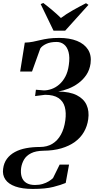

<svg xmlns="http://www.w3.org/2000/svg" viewBox="-62 -1005 639 1286"><path d="M157.5 260.5Q87 260.5 40.8 244Q-5.5 227.5 -26.2 197Q-47 166.5 -41 125Q-36 86 -15.5 58.5Q5 31 37.8 13.2Q70.5 -4.5 113 -12.5Q155.5 -20.5 205 -20.5Q254 -20.5 289.2 -42.2Q324.5 -64 346.2 -103.8Q368 -143.5 375.5 -198.5Q382.5 -250 372 -288.5Q361.5 -327 329.5 -348.5Q297.5 -370 239.5 -370L173 -361.5L178.5 -404L232 -399.5Q256.5 -399.5 283.2 -408.8Q310 -418 334 -438.5Q358 -459 375.5 -491.5Q393 -524 399 -570Q406.5 -622 397.2 -656.2Q388 -690.5 367 -707.2Q346 -724 317 -724Q275 -724 247.5 -711Q220 -698 208 -680.5L152.5 -526H73L104 -719.5Q134 -720.5 158.8 -725.5Q183.5 -730.5 208.2 -736.5Q233 -742.5 263 -746.8Q293 -751 334.5 -751Q404 -751 453.8 -731Q503.5 -711 527.8 -672.5Q552 -634 544.5 -579.5Q538.5 -537 517 -504.5Q495.5 -472 464.2 -448.8Q433 -425.5 397.2 -411.5Q361.5 -397.5 328 -392Q405.5 -391 452.2 -367.2Q499 -343.5 517.8 -302.2Q536.5 -261 529 -207Q522.5 -159.5 500 -120.8Q477.5 -82 439.5 -54.5Q401.5 -27 348.8 -11.5Q296 4 229 4.5Q177.5 5.5 146 21.5Q114.5 37.5 99.2 63.5Q84 89.5 79.5 120Q75 154.5 83.5 180.2Q92 206 114.2 220Q136.5 234 172 234Q201 234 224.2 227Q247.5 220 264.8 209.2Q282 198.5 293 188L337.5 97.5H400.5L378 220.5Q347 233.5 295 247Q243 260.5 157.5 260.5ZM296.5 -799.5 210.5 -977.5 228 -985Q259 -961.5 289.2 -936Q319.5 -910.5 346 -884.5Q382 -911.5 425.5 -936Q469 -960.5 514 -983.5L530.5 -972.5L374.5 -799.5Z"/></svg>

Font: Merriweather 144pt SemiBold
Style: Italic
Weight: 600
Italic angle: -7.8°
Version: Version 2.101